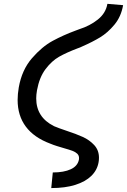

<svg xmlns="http://www.w3.org/2000/svg" viewBox="-20 -813 662 1002"><path d="M392 19.5Q392.5 17 392.5 12Q392.5 -2 383 -11Q373.5 -20 358.2 -25.8Q343 -31.5 314.5 -39.5Q297.5 -44.5 278 -50.5Q258.5 -56.5 242 -63.5Q157.5 -95 114.8 -152.2Q72 -209.5 72 -291.5Q72 -322.5 78 -357Q94 -448 146.5 -508.8Q199 -569.5 255 -599.8Q311 -630 373.5 -653L393.5 -660.5Q449 -678 490.5 -711Q532 -744 540.5 -793L622.5 -786Q612 -726 577 -684Q542 -642 502.2 -618Q462.5 -594 410 -571L398 -565.5L384.5 -560.5Q326.5 -538.5 288.2 -516.8Q250 -495 217.8 -452.5Q185.5 -410 173 -341.5Q169 -318.5 169 -299.5Q169 -201 262 -154.5Q273.5 -149.5 290 -143.5Q306.5 -137.5 323 -132Q378 -114 412.5 -98.2Q447 -82.5 471.8 -55.8Q496.5 -29 496.5 10Q496.5 23 494.5 33.5Q487.5 74.5 456.8 104.8Q426 135 373 151.8Q320 168.5 247.5 168.5L255.5 87Q313.5 87 349.5 70.2Q385.5 53.5 392 19.5Z"/></svg>

Font: JuliaMono Medium
Style: Italic
Weight: 500
Italic angle: -9°
Monospace: yes
Designer: cormullion
Foundry: corm
Version: Version 0.054; ttfautohint (v1.8.4)